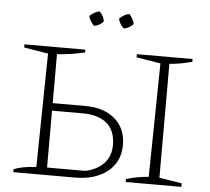

<svg xmlns="http://www.w3.org/2000/svg" viewBox="-57 -904 1053 965"><g transform="rotate(5 470.0 -421.5)"><path d="M45 0V-15Q85 -32 158 -36L167 -609L45 -629V-645H352V-631Q280 -614 212 -610V-363H377Q471 -363 526.5 -315Q582 -267 582 -184Q582 -99 520 -49.5Q458 0 355 0ZM612 0V-15Q641 -24 669.5 -29Q698 -34 725 -36L734 -609L612 -629V-645H893V-631Q867 -624 838.5 -618.5Q810 -613 779 -611V-36L893 -18V0ZM212 -38H405Q465 -51 498.5 -87.5Q532 -124 532 -179Q532 -251 489.5 -288Q447 -325 367 -325H212ZM406 -843Q429 -822 432 -794Q424 -784 411.5 -777Q399 -770 385 -768Q376 -777 368 -789.5Q360 -802 357 -815Q367 -825 379.5 -832.5Q392 -840 406 -843ZM557 -843Q566 -833 573.5 -820Q581 -807 583 -794Q574 -784 561.5 -777Q549 -770 535 -768Q514 -786 507 -815Q517 -825 529.5 -832.5Q542 -840 557 -843Z"/></g></svg>

Font: Piazzolla ExtraLight
Style: Regular
Weight: 200
Designer: Juan Pablo del Peral
Foundry: Huerta Tipografica
Version: Version 1.330